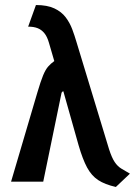

<svg xmlns="http://www.w3.org/2000/svg" viewBox="-20 -722 558 764"><path d="M414 -128 284 -556Q277 -580 267.5 -605.5Q258 -631 241.5 -653Q225 -675 196.5 -688.5Q168 -702 123 -702L92 -616Q114 -616 129.5 -610Q145 -604 156.5 -590Q168 -576 175 -551L196 -479Q182 -469 171.5 -457Q161 -445 151.5 -422Q142 -399 129 -355L24 1H152L225 -353Q226 -355 227.5 -356.5Q229 -358 230.5 -358.5Q232 -359 232 -359L293 -143Q309 -88 326.5 -55.5Q344 -23 370.5 -5.5Q397 12 441 22L497 -31Q478 -42 463 -51Q448 -60 436.5 -77Q425 -94 414 -128Z"/></svg>

Font: Advent Pro
Style: Bold
Weight: 700
Designer: VivaRado, Andreas Kalpakidis
Foundry: VivaRado, Andreas Kalpakidis
Version: Version 3.000